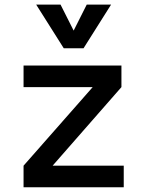

<svg xmlns="http://www.w3.org/2000/svg" viewBox="-20 -796 626 816"><path d="M80.1 0V-91.8L374 -425.8H80.1V-517.6H496.1V-425.8L203.6 -91.8H505.9V0ZM251 -590.8 133.8 -776.4H237.3L293 -666L348.6 -776.4H452.1L335 -590.8Z"/></svg>

Font: CaskaydiaMono NF
Style: Regular
Weight: 400
Designer: Aaron Bell
Foundry: Saja Typeworks
Version: Version 2111.001; ttfautohint (v1.8.4);Nerd Fonts 3.1.1